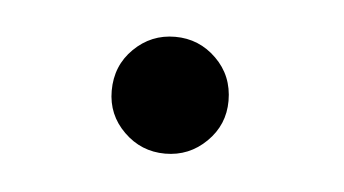

<svg xmlns="http://www.w3.org/2000/svg" viewBox="-26 -297 299 167"><g transform="rotate(5 124.0 -214.0)"><path d="M122 -163Q101 -163 86 -177.8Q71 -192.5 71 -213.5Q71 -235.5 86 -250.2Q101 -265 122 -265Q143 -265 158 -250.2Q173 -235.5 173 -213.5Q173 -192.5 158 -177.8Q143 -163 122 -163Z"/></g></svg>

Font: League Spartan Thin ExtraLight
Style: Regular
Weight: 250
Version: Version 2.002